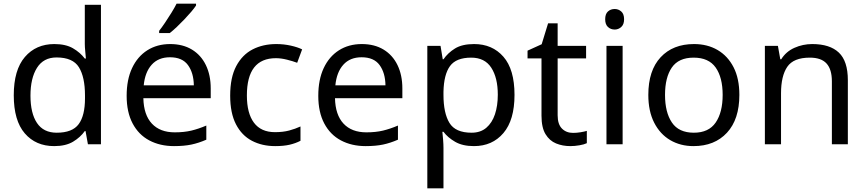

<svg xmlns="http://www.w3.org/2000/svg" viewBox="-20 -786 4720 1046"><path d="M275 10Q175 10 115 -59.5Q55 -129 55 -267Q55 -405 115.5 -475.5Q176 -546 276 -546Q338 -546 377.5 -523Q417 -500 442 -467H448Q447 -480 444.5 -505.5Q442 -531 442 -546V-760H530V0H459L446 -72H442Q418 -38 378 -14Q338 10 275 10ZM289 -63Q374 -63 408.5 -109.5Q443 -156 443 -250V-266Q443 -366 410 -419.5Q377 -473 288 -473Q217 -473 181.5 -416.5Q146 -360 146 -265Q146 -169 181.5 -116Q217 -63 289 -63Z M907 -546Q976 -546 1025.5 -516Q1075 -486 1101.5 -431.5Q1128 -377 1128 -304V-251H761Q763 -160 807.5 -112.5Q852 -65 932 -65Q983 -65 1022.5 -74.5Q1062 -84 1104 -102V-25Q1063 -7 1023 1.5Q983 10 928 10Q852 10 793.5 -21Q735 -52 702.5 -113.5Q670 -175 670 -264Q670 -352 699.5 -415Q729 -478 782.5 -512Q836 -546 907 -546ZM906 -474Q843 -474 806.5 -433.5Q770 -393 763 -321H1036Q1035 -389 1004 -431.5Q973 -474 906 -474ZM1048 -756Q1039 -742 1022 -722Q1005 -702 984.5 -680.5Q964 -659 943.5 -639.5Q923 -620 905 -606H847V-618Q862 -637 879.5 -663Q897 -689 914 -716.5Q931 -744 942 -766H1048Z M1479 10Q1408 10 1352.5 -19Q1297 -48 1265.5 -109Q1234 -170 1234 -265Q1234 -364 1267 -426Q1300 -488 1356.5 -517Q1413 -546 1485 -546Q1526 -546 1564 -537.5Q1602 -529 1626 -517L1599 -444Q1575 -453 1543 -461Q1511 -469 1483 -469Q1325 -469 1325 -266Q1325 -169 1363.5 -117.5Q1402 -66 1478 -66Q1522 -66 1555.5 -75Q1589 -84 1617 -97V-19Q1590 -5 1557.5 2.5Q1525 10 1479 10Z M1951 -546Q2020 -546 2069.5 -516Q2119 -486 2145.5 -431.5Q2172 -377 2172 -304V-251H1805Q1807 -160 1851.5 -112.5Q1896 -65 1976 -65Q2027 -65 2066.5 -74.5Q2106 -84 2148 -102V-25Q2107 -7 2067 1.5Q2027 10 1972 10Q1896 10 1837.5 -21Q1779 -52 1746.5 -113.5Q1714 -175 1714 -264Q1714 -352 1743.5 -415Q1773 -478 1826.5 -512Q1880 -546 1951 -546ZM1950 -474Q1887 -474 1850.5 -433.5Q1814 -393 1807 -321H2080Q2079 -389 2048 -431.5Q2017 -474 1950 -474Z M2563 -546Q2662 -546 2722.5 -477Q2783 -408 2783 -269Q2783 -132 2722.5 -61Q2662 10 2562 10Q2500 10 2459.5 -13.5Q2419 -37 2396 -68H2390Q2392 -51 2394 -25Q2396 1 2396 20V240H2308V-536H2380L2392 -463H2396Q2420 -498 2459 -522Q2498 -546 2563 -546ZM2547 -472Q2465 -472 2431.5 -426Q2398 -380 2396 -286V-269Q2396 -170 2428.5 -116.5Q2461 -63 2549 -63Q2598 -63 2629.5 -90Q2661 -117 2676.5 -163.5Q2692 -210 2692 -270Q2692 -362 2656.5 -417Q2621 -472 2547 -472Z M3102 -62Q3122 -62 3143 -65.5Q3164 -69 3177 -73V-6Q3163 1 3137 5.5Q3111 10 3087 10Q3045 10 3009.5 -4.5Q2974 -19 2952 -55Q2930 -91 2930 -156V-468H2854V-510L2931 -545L2966 -659H3018V-536H3173V-468H3018V-158Q3018 -109 3041.5 -85.5Q3065 -62 3102 -62Z M3372 -536V0H3284V-536ZM3329 -737Q3349 -737 3364.5 -723.5Q3380 -710 3380 -681Q3380 -653 3364.5 -639Q3349 -625 3329 -625Q3307 -625 3292 -639Q3277 -653 3277 -681Q3277 -710 3292 -723.5Q3307 -737 3329 -737Z M4008 -269Q4008 -136 3940.5 -63Q3873 10 3758 10Q3687 10 3631.5 -22.5Q3576 -55 3544 -117.5Q3512 -180 3512 -269Q3512 -402 3579 -474Q3646 -546 3761 -546Q3834 -546 3889.5 -513.5Q3945 -481 3976.5 -419.5Q4008 -358 4008 -269ZM3603 -269Q3603 -174 3640.5 -118.5Q3678 -63 3760 -63Q3841 -63 3879 -118.5Q3917 -174 3917 -269Q3917 -364 3879 -418Q3841 -472 3759 -472Q3677 -472 3640 -418Q3603 -364 3603 -269Z M4405 -546Q4501 -546 4550 -499.5Q4599 -453 4599 -349V0H4512V-343Q4512 -408 4483 -440Q4454 -472 4392 -472Q4303 -472 4269 -422Q4235 -372 4235 -278V0H4147V-536H4218L4231 -463H4236Q4262 -505 4308 -525.5Q4354 -546 4405 -546Z"/></svg>

Font: Noto Sans Sora Sompeng
Style: Regular
Weight: 400
Designer: Monotype Design Team. David Williams.
Foundry: Monotype Imaging Inc.
Version: Version 2.101